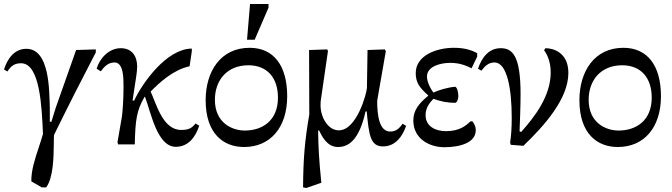

<svg xmlns="http://www.w3.org/2000/svg" viewBox="-29 -719 3346 956"><path d="M201 214C237 165 238 63 239 -5C239 -21 239 -36 240 -47C307 -184 378 -324 448 -458V-473L350 -470L249 -184L227 -113H219V-185C216 -272 218 -476 102 -476C42 -476 7 -425 -9 -373L8 -363C28 -395 48 -404 76 -404C171 -404 179 -184 185 -52C179 -30 171 -7 164 15C145 72 126 130 127 184L179 214Z M642 0C645 -122 651 -169 691 -237H693C722 -162 753 12 846 12C908 12 944 -35 963 -93L945 -104C928 -85 917 -72 873 -72C780 -72 749 -205 721 -263C767 -310 835 -372 915 -389L926 -463V-477C802 -477 680 -307 639 -218H631C646 -320 654 -359 654 -387C654 -436 631 -479 572 -479C514 -479 468 -430 452 -377L473 -364C485 -379 504 -408 541 -408C587 -408 586 -328 586 -286C586 -283 586 -280 586 -278C586 -234 582 -164 578 -138L556 -11L559 0Z M1186 13C1317 13 1401 -84 1401 -240C1401 -392 1334 -481 1214 -481C1070 -481 995 -364 995 -220C995 -52 1085 13 1186 13ZM1190 -69C1127 -69 1041 -107 1041 -222C1041 -319 1101 -394 1208 -394C1301 -394 1355 -332 1355 -233C1355 -118 1277 -69 1190 -69ZM1239 -521 1308 -681V-699H1216L1201 -521Z M1654 13C1703 13 1759 -17 1791 -164H1797C1808 -46 1815 10 1878 10C1943 10 1977 -45 1993 -92L1976 -103C1961 -83 1946 -64 1914 -64C1861 -64 1849 -140 1849 -217L1892 -464L1887 -473L1801 -470L1798 -281C1797 -256 1748 -70 1658 -70C1604 -70 1567 -135 1567 -195C1567 -207 1568 -217 1568 -217L1604 -465L1600 -473L1510 -470L1511 -149C1488 -17 1481 74 1480 214L1496 217L1571 191C1559 73 1556 12 1555 -69H1560C1574 -41 1599 13 1654 13Z M2183 14C2259 14 2340 -7 2340 -71C2340 -88 2333 -103 2323 -115H2314C2289 -92 2259 -66 2191 -66C2142 -66 2090 -88 2090 -146C2090 -184 2112 -209 2129 -227C2165 -214 2199 -207 2237 -207C2244 -207 2253 -221 2253 -239C2253 -268 2244 -287 2237 -287C2201 -284 2153 -270 2129 -258C2113 -279 2097 -312 2097 -338C2097 -390 2167 -406 2212 -406C2258 -406 2289 -394 2319 -379L2347 -437V-454C2320 -469 2286 -481 2231 -481C2144 -481 2041 -443 2041 -355C2041 -306 2062 -281 2103 -244V-242C2055 -203 2029 -168 2029 -119C2029 -26 2112 14 2183 14Z M2577 7C2681 -93 2801 -226 2801 -356C2801 -457 2727 -479 2687 -479L2680 -469C2695 -448 2713 -414 2713 -358C2713 -241 2634 -138 2566 -62L2558 -65C2560 -117 2563 -194 2563 -251C2563 -443 2522 -479 2464 -479C2406 -479 2371 -435 2351 -377L2368 -367C2384 -388 2402 -408 2433 -408C2496 -408 2519 -277 2519 -132C2519 -81 2516 -41 2511 -10L2514 2Z M3047 13C3178 13 3262 -84 3262 -240C3262 -392 3195 -481 3075 -481C2931 -481 2856 -364 2856 -220C2856 -52 2946 13 3047 13ZM3051 -69C2988 -69 2902 -107 2902 -222C2902 -319 2962 -394 3069 -394C3162 -394 3216 -332 3216 -233C3216 -118 3138 -69 3051 -69Z"/></svg>

Font: STIX Two Text
Style: Regular
Weight: 400
Designer: Ross Mills, John Hudson & Paul Hanslow, Tiro Typeworks Ltd; with prior portions MicroPress Inc., and Coen Hoffman.
Foundry: Tiro Typeworks Ltd
Version: Version 2.13 b171